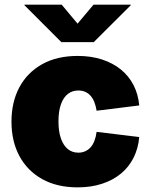

<svg xmlns="http://www.w3.org/2000/svg" viewBox="-20 -786 640 816"><path d="M310.1 10.3Q222.2 10.3 159.2 -24.9Q96.2 -60.1 62.5 -122.8Q28.8 -185.5 28.8 -269Q28.8 -352.5 62.5 -415.3Q96.2 -478 159.2 -513.2Q222.2 -548.3 310.1 -548.3Q366.7 -548.3 412.8 -533.4Q459 -518.6 493.2 -491Q527.3 -463.4 547.4 -424.6Q567.4 -385.7 571.8 -337.9L390.6 -315.4Q387.2 -336.4 380.9 -352.3Q374.5 -368.2 364.7 -379.2Q355 -390.1 342 -395.8Q329.1 -401.4 313 -401.4Q287.1 -401.4 268.3 -386.7Q249.5 -372.1 239 -342.8Q228.5 -313.5 228.5 -270Q228.5 -227.1 239 -197.3Q249.5 -167.5 268.3 -152.3Q287.1 -137.2 313 -137.2Q329.1 -137.2 342 -143.1Q355 -148.9 365 -159.9Q375 -170.9 381.3 -187.5Q387.7 -204.1 390.6 -225.6L571.8 -203.6Q567.4 -154.8 547.6 -115.5Q527.8 -76.2 493.9 -48.1Q460 -20 413.3 -4.9Q366.7 10.3 310.1 10.3ZM242.2 -766.1 309.6 -685.5 377.4 -766.1H535.6V-763.7L378.4 -606.9H240.7L84 -763.7V-766.1Z"/></svg>

Font: Inter 17pt Black
Style: Regular
Weight: 900
Version: Version 4.001;git-66647c0bb